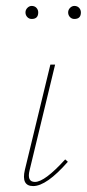

<svg xmlns="http://www.w3.org/2000/svg" viewBox="-20 -625 293 648"><path d="M87 -561Q78 -561 72 -567.5Q66 -574 66 -583Q66 -592 72.5 -598.5Q79 -605 87 -605Q97 -605 103 -598.5Q109 -592 109 -583Q109 -561 87 -561ZM231 -561Q222 -561 216 -567.5Q210 -574 210 -583Q210 -592 216.5 -598.5Q223 -605 231 -605Q241 -605 247 -598.5Q253 -592 253 -583Q253 -561 231 -561ZM92 3Q51 3 64 -52L150 -407H166L80 -51Q70 -11 98 -11Q131 -11 200 -87L209 -79Q137 3 92 3Z"/></svg>

Font: EauTest Thin
Style: Italic
Weight: 250
Italic angle: -12°
Designer: Christian Thalmann (Catharsis Fonts)
Version: Version 0.001;PS 000.001;hotconv 1.0.88;makeotf.lib2.5.64775